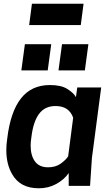

<svg xmlns="http://www.w3.org/2000/svg" viewBox="-20 -1001 592 1034"><path d="M2 0ZM525 -530H396ZM189 13Q89 13 46 -62Q14 -116 14 -193Q14 -222 19 -255Q36 -398 92.5 -470.5Q149 -543 249 -543Q309 -543 342.5 -522Q376 -501 389 -478L396 -530H525L475 -150L465 0H350V-69Q326 -34 283.5 -10.5Q241 13 189 13ZM239 -100Q279 -100 306.5 -119.5Q334 -139 347 -159L374 -367Q352 -430 279 -430Q222 -430 190.5 -388Q159 -346 149 -262Q145 -237 145 -217Q145 -164 168 -132Q191 -100 239 -100ZM237 -622H95L114 -763H256ZM437 -622H295L314 -763H456ZM430 -866ZM415 -866H137L152 -981H430Z"/></svg>

Font: Tanohe Sans SemiBold
Style: Italic
Weight: 600
Designer: Village Type and Design LLC & Cristiano Sobral
Foundry: Cooper Hewitt Smithsonian Design Museum
Version: Version 1.00;September 29, 2021;FontCreator 13.0.0.2655 64-b